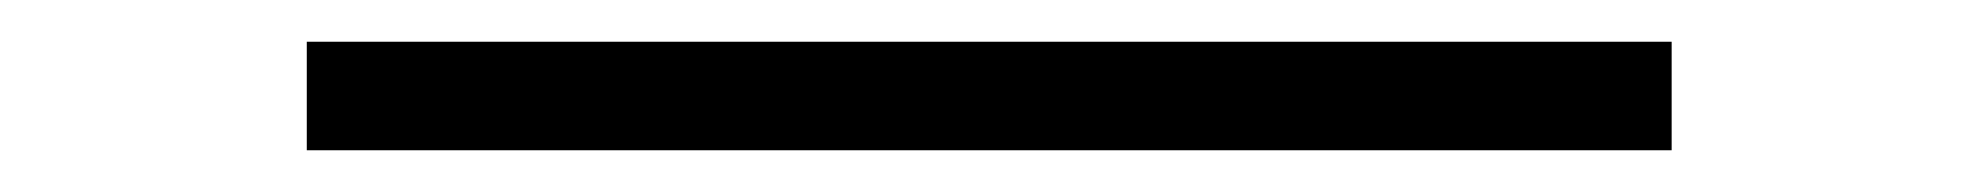

<svg xmlns="http://www.w3.org/2000/svg" viewBox="-20 58 948 92"><path d="M127 130V78H781V130Z"/></svg>

Font: Lexend Zetta ExtraLight
Style: Regular
Weight: 250
Version: Version 1.007